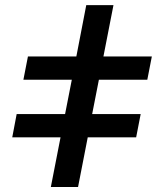

<svg xmlns="http://www.w3.org/2000/svg" viewBox="-20 -745 625 765"><path d="M329.6 -197.8 291 0H182.6L221.2 -197.8H28.8L46.4 -290.5H239.3L266.1 -427.2H73.2L91.3 -520H284.2L323.7 -724.6H432.1L392.1 -520H585L566.9 -427.2H374L347.2 -290.5H540.5L522.5 -197.8Z"/></svg>

Font: Arimo SemiBold
Style: Italic
Weight: 600
Italic angle: -12°
Version: Version 1.33